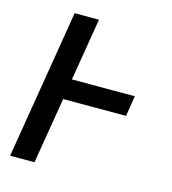

<svg xmlns="http://www.w3.org/2000/svg" viewBox="-109 -825 819 914"><g transform="rotate(15 300.0 -367.5)"><path d="M25 0 146 -735H266L215 -427H525L509 -326H199L145 0Z"/></g></svg>

Font: Iosevka Curly Extended Oblique
Style: Bold
Weight: 700
Width: 7
Italic angle: -9°
Monospace: yes
Designer: Belleve Invis
Foundry: Belleve Invis
Version: Version 11.1.0; ttfautohint (v1.8.3)